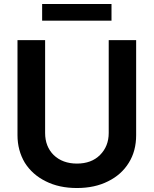

<svg xmlns="http://www.w3.org/2000/svg" viewBox="-20 -932 774 966"><path d="M665 -252Q665 -172 628 -113Q591 -53 524 -20Q457 14 367 14Q277 14 210 -20Q143 -53 105 -113Q68 -175 68 -252V-730H207V-263Q207 -195 250 -152Q295 -109 367 -109Q440 -109 483 -152Q527 -196 527 -263V-730H665ZM192 -828V-912H541V-828Z"/></svg>

Font: Sinter Bold
Style: Regular
Weight: 700
Foundry: Adobe & rsms
Version: Version 1.000